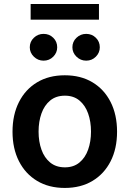

<svg xmlns="http://www.w3.org/2000/svg" viewBox="-20 -929 648 960"><path d="M304 10.7Q224.1 10.7 165.5 -24.5Q106.9 -59.7 74.8 -122.9Q42.6 -186.1 42.6 -270.6Q42.6 -355.1 74.8 -418.7Q106.9 -482.2 165.5 -517.4Q224.1 -552.6 304 -552.6Q383.9 -552.6 442.5 -517.4Q501.1 -482.2 533.2 -418.7Q565.3 -355.1 565.3 -270.6Q565.3 -186.1 533.2 -122.9Q501.1 -59.7 442.5 -24.5Q383.9 10.7 304 10.7ZM304.7 -92.3Q348 -92.3 377.1 -116.3Q406.2 -140.3 420.6 -180.8Q435 -221.2 435 -271Q435 -321 420.6 -361.7Q406.2 -402.3 377.1 -426.5Q348 -450.6 304.7 -450.6Q260.3 -450.6 231 -426.5Q201.7 -402.3 187.3 -361.7Q172.9 -321 172.9 -271Q172.9 -221.2 187.3 -180.8Q201.7 -140.3 231 -116.3Q260.3 -92.3 304.7 -92.3ZM197.8 -625.7Q169.7 -625.7 149.3 -645.6Q128.9 -665.5 128.9 -692.5Q128.9 -720.9 149.3 -740.2Q169.7 -759.6 197.8 -759.6Q226.6 -759.6 246.3 -740.2Q266 -720.9 266 -692.5Q266 -665.5 246.3 -645.6Q226.6 -625.7 197.8 -625.7ZM410.9 -625.7Q382.8 -625.7 362.4 -645.6Q342 -665.5 342 -692.5Q342 -720.9 362.4 -740.2Q382.8 -759.6 410.9 -759.6Q439.6 -759.6 459.3 -740.2Q479 -720.9 479 -692.5Q479 -665.5 459.3 -645.6Q439.6 -625.7 410.9 -625.7ZM474.8 -909.1V-830.6H133.2V-909.1Z"/></svg>

Font: InterMG SemiBold
Style: Regular
Weight: 600
Designer: Rasmus Andersson
Foundry: rsms
Version: Version 3.019;December 26, 2023;FontCreator 15.0.0.2955 64-b